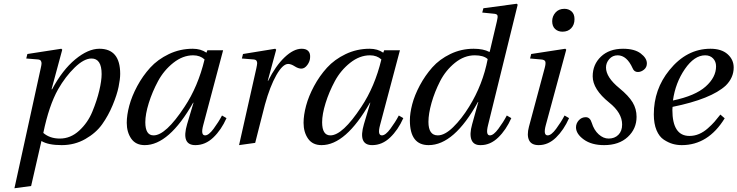

<svg xmlns="http://www.w3.org/2000/svg" viewBox="-20 -762 3933 1024"><path d="M57 242 197 -397Q201 -414 201.5 -422.5Q202 -431 198 -437.5Q194 -444 182 -445L120 -450L126 -474L307 -502L312 -497L255 -286H258Q313 -389 381.5 -445.5Q450 -502 510 -502Q621 -502 621 -368Q621 -341 612.5 -299Q604 -257 581 -201.5Q558 -146 525 -99.5Q492 -53 435 -20.5Q378 12 309 12Q237 12 201 -10L146 230ZM211 -53Q246 -23 299 -23Q356 -23 402 -65Q448 -107 472.5 -166.5Q497 -226 509.5 -279Q522 -332 522 -367Q522 -450 468 -450Q428 -450 378.5 -402Q329 -354 290 -286Q241 -199 211 -53Z M656 -107Q656 -148 669.5 -198.5Q683 -249 712 -303Q741 -357 781 -401Q821 -445 880.5 -473.5Q940 -502 1008 -502Q1051 -502 1081 -481L1086 -494H1170L1064 -95Q1049 -40 1074 -40Q1093 -40 1119 -75Q1145 -110 1164 -146L1188 -132Q1160 -69 1117.5 -28.5Q1075 12 1022 12Q945 12 978 -100L1012 -214H1010Q881 12 752 12Q704 12 680 -22.5Q656 -57 656 -107ZM755 -110Q755 -40 799 -40Q864 -40 964 -192Q1036 -300 1071 -445Q1047 -467 1010 -467Q955 -467 904.5 -427Q854 -387 823 -329.5Q792 -272 773.5 -212.5Q755 -153 755 -110Z M1255 12 1347 -397Q1351 -416 1351.5 -424Q1352 -432 1348 -438Q1344 -444 1332 -445L1270 -450L1276 -474L1448 -502L1453 -497L1408 -331H1410Q1450 -411 1498 -456.5Q1546 -502 1589 -502Q1612 -502 1623.5 -490.5Q1635 -479 1634 -458Q1634 -436 1619.5 -416Q1605 -396 1587 -396Q1571 -396 1551.5 -408.5Q1532 -421 1517 -421Q1488 -421 1454 -361.5Q1420 -302 1393 -204Q1384 -172 1366 -98.5Q1348 -25 1341 0Z M1599 -107Q1599 -148 1612.5 -198.5Q1626 -249 1655 -303Q1684 -357 1724 -401Q1764 -445 1823.5 -473.5Q1883 -502 1951 -502Q1994 -502 2024 -481L2029 -494H2113L2007 -95Q1992 -40 2017 -40Q2036 -40 2062 -75Q2088 -110 2107 -146L2131 -132Q2103 -69 2060.5 -28.5Q2018 12 1965 12Q1888 12 1921 -100L1955 -214H1953Q1824 12 1695 12Q1647 12 1623 -22.5Q1599 -57 1599 -107ZM1698 -110Q1698 -40 1742 -40Q1807 -40 1907 -192Q1979 -300 2014 -445Q1990 -467 1953 -467Q1898 -467 1847.5 -427Q1797 -387 1766 -329.5Q1735 -272 1716.5 -212.5Q1698 -153 1698 -110Z M2166 -120Q2166 -158 2178.5 -206Q2191 -254 2219 -306.5Q2247 -359 2285.5 -402.5Q2324 -446 2382 -474Q2440 -502 2506 -502Q2558 -502 2590 -485L2592 -487L2630 -648Q2636 -672 2633 -680Q2630 -688 2612 -689L2552 -695L2558 -718L2736 -742L2741 -737L2583 -95Q2569 -40 2593 -40Q2612 -40 2638 -75Q2664 -110 2683 -146L2707 -132Q2679 -69 2637 -28.5Q2595 12 2544 12Q2506 13 2494.5 -16.5Q2483 -46 2498 -99L2531 -218H2529Q2402 12 2266 12Q2166 12 2166 -120ZM2265 -112Q2265 -40 2315 -40Q2352 -40 2397 -84Q2442 -128 2482 -193Q2555 -311 2581 -447Q2559 -467 2512 -467Q2456 -467 2406.5 -427Q2357 -387 2327.5 -329.5Q2298 -272 2281.5 -213.5Q2265 -155 2265 -112Z M2925 -649Q2925 -675 2942.5 -695Q2960 -715 2990 -715Q3013 -715 3028.5 -701Q3044 -687 3044 -660Q3044 -630 3026.5 -611.5Q3009 -593 2980 -593Q2956 -593 2940.5 -607.5Q2925 -622 2925 -649ZM2801 -86 2885 -399Q2892 -425 2888 -434.5Q2884 -444 2864 -445L2807 -450L2813 -474L2995 -502L3000 -497L2891 -95Q2876 -40 2901 -40Q2920 -40 2946 -75Q2972 -110 2991 -146L3015 -132Q2987 -69 2945.5 -28.5Q2904 12 2853 12Q2814 12 2801.5 -14.5Q2789 -41 2801 -86Z M3052 -83Q3052 -104 3067 -120.5Q3082 -137 3104 -137Q3127 -137 3136 -107Q3148 -68 3173 -45.5Q3198 -23 3226 -23Q3258 -23 3278 -43Q3298 -63 3298 -98Q3298 -160 3229 -215Q3141 -286 3141 -355Q3141 -418 3185 -460Q3229 -502 3303 -502Q3364 -502 3397 -477Q3430 -452 3430 -424Q3430 -403 3414.5 -390.5Q3399 -378 3382 -378Q3362 -378 3354 -398Q3323 -467 3274 -467Q3247 -467 3229.5 -447Q3212 -427 3212 -402Q3212 -350 3283 -292Q3333 -251 3354 -216Q3375 -181 3375 -139Q3375 -75 3328 -31.5Q3281 12 3202 12Q3135 12 3093.5 -18Q3052 -48 3052 -83Z M3467 -152Q3467 -286 3550 -388Q3642 -502 3769 -502Q3828 -502 3860.5 -473Q3893 -444 3893 -402Q3893 -348 3851 -306Q3773 -234 3567 -192Q3566 -185 3566 -176Q3566 -37 3657 -37Q3684 -37 3708.5 -47.5Q3733 -58 3755 -77.5Q3777 -97 3790.5 -112.5Q3804 -128 3822 -151L3845 -131Q3757 12 3616 12Q3591 12 3568 5.5Q3545 -1 3520.5 -17Q3496 -33 3481.5 -67.5Q3467 -102 3467 -152ZM3569 -226Q3688 -251 3743.5 -300.5Q3799 -350 3799 -408Q3799 -434 3783 -450.5Q3767 -467 3741 -467Q3683 -467 3632.5 -393.5Q3582 -320 3569 -226Z"/></svg>

Font: Heuristica
Style: Italic
Weight: 400
Italic angle: -13°
Version: Version 1.0.2